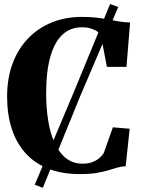

<svg xmlns="http://www.w3.org/2000/svg" viewBox="-20 -834 690 932"><path d="M148.5 63 335 -379 514.5 -814.5 554 -800 368 -364 188 77.5ZM367.5 11Q278.5 11 212 -16Q145.5 -43 101.8 -92.8Q58 -142.5 36.2 -211.5Q14.5 -280.5 14.5 -365Q14.5 -454.5 41.2 -526Q68 -597.5 116.8 -648Q165.5 -698.5 231.8 -725.2Q298 -752 378 -752Q419 -752 450 -748.2Q481 -744.5 507 -739.2Q533 -734 558 -729.8Q583 -725.5 611.5 -725L594 -509.5H499L470 -660Q465.5 -670.5 453.8 -679.8Q442 -689 422.8 -695.2Q403.5 -701.5 375.5 -701.5Q322.5 -701.5 284 -666.5Q245.5 -631.5 224.8 -560Q204 -488.5 204 -379Q204 -309.5 214 -248Q224 -186.5 245.2 -139.8Q266.5 -93 300.2 -66.2Q334 -39.5 381.5 -39.5Q409.5 -39.5 429.5 -47.5Q449.5 -55.5 462.5 -67Q475.5 -78.5 483 -89.5L528 -216L609.5 -209L590 -27Q567.5 -26 547.8 -20Q528 -14 504.5 -7Q481 0 448.5 5.5Q416 11 367.5 11Z"/></svg>

Font: Merriweather 72pt ExtraBold
Style: Regular
Weight: 800
Version: Version 2.100